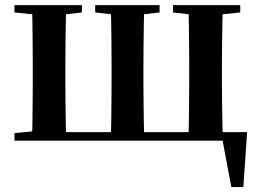

<svg xmlns="http://www.w3.org/2000/svg" viewBox="-20 -556 1033 759"><path d="M105.9 0Q107.6 -25.5 108.1 -67.4Q108.6 -109.4 109.1 -154.7Q109.6 -200 109.6 -234.8V-301.2Q109.6 -335.7 109.1 -381Q108.6 -426.4 108.1 -468.7Q107.6 -511 105.9 -535.7H241.7Q240.7 -511 240.1 -468.7Q239.4 -426.4 238.9 -381Q238.4 -335.7 238.4 -301.2V-234.8Q238.4 -200 238.9 -154.7Q239.4 -109.4 240.1 -67.4Q240.7 -25.5 241.7 0ZM417.4 0Q419.1 -25.5 419.6 -67.4Q420.1 -109.4 420.6 -154.7Q421.1 -200 421.1 -234.8V-301.2Q421.1 -335.7 420.6 -381Q420.1 -426.4 419.6 -468.7Q419.1 -511 417.4 -535.7H550.3Q549.3 -511 548.7 -468.7Q548 -426.4 547.5 -381Q547 -335.7 547 -301.2V-234.8Q547 -200 547.5 -154.7Q548 -109.4 548.7 -67.4Q549.3 -25.5 550.3 0ZM725 0Q726 -25.5 726.5 -67.4Q727 -109.4 727.5 -154.7Q728 -200 728 -234.8V-301.2Q728 -335.7 727.5 -381Q727 -426.4 726.5 -468.7Q726 -511 725 -535.7H861Q860 -511 859.2 -468.7Q858.3 -426.4 857.8 -381Q857.3 -335.7 857.3 -301.2V-234.8Q857.3 -200 857.8 -154.7Q858.3 -109.4 859.2 -67.4Q860 -25.5 861 0ZM894.4 183.5 853.9 -32.6 905.3 0H176.9V-33.6H957L942 183.5ZM37.2 -506.8V-535.7H303.7V-506.8L207.1 -495.5H147ZM356.4 -506.8V-535.7H610.8V-506.8L513.7 -495.5H457.5ZM663.9 -506.8V-535.7H929.7V-506.8L822.7 -495.5H761.8ZM37.2 0V-29.9L147 -40.2H176.9V0Z"/></svg>

Font: Noto Serif TC
Style: Regular
Weight: 200
Designer: Ryoko NISHIZUKA 西塚涼子 (kana & ideographs); Frank Grießhammer (Latin, Greek & Cyrillic); Wenlong ZHANG 张文龙 (bopomofo); San
Foundry: Adobe
Version: Version 2.001;hotconv 1.1.0;makeotfexe 2.6.0